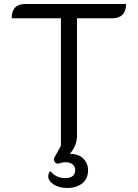

<svg xmlns="http://www.w3.org/2000/svg" viewBox="-20 -720 685 955"><path d="M220 157Q220 141 230 131Q259 166 305 166Q328 166 341 156Q354 146 354 126Q354 108 341 97.5Q328 87 308 87Q289 87 273 93Q264 96 256 89.5Q248 83 248 73Q248 69 252 61L283 5V-629H38Q38 -700 106 -700H607Q607 -665 589.5 -647Q572 -629 539 -629H363V-44Q363 -19 353 4.5Q343 28 327 45Q370 45 394 68.5Q418 92 418 127Q418 169 389 192Q360 215 314 215Q274 215 247 197.5Q220 180 220 157Z"/></svg>

Font: K2D Light
Style: Regular
Weight: 300
Designer: Katatrad Aksorn Co.,Ltd.
Foundry: Cadson Demak Co.,Ltd.
Version: Version 1.000; ttfautohint (v1.6)